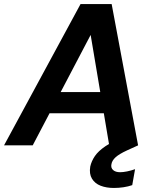

<svg xmlns="http://www.w3.org/2000/svg" viewBox="-42 -720 772 951"><path d="M-22 0 357 -700H511L642 0H499L407 -547L120 0ZM114 -159 168 -264H532L549 -159ZM522 211Q485 211 456.5 200Q428 189 413.5 165Q399 141 405 105Q411 78 428 53Q445 28 480.5 4Q516 -20 575 -43L624 -63L642 0L587 25Q548 43 530.5 59Q513 75 510 93Q506 111 518 122Q530 133 553 133Q568 133 587.5 129Q607 125 627 118L613 197Q593 204 569.5 207.5Q546 211 522 211Z"/></svg>

Font: DM Sans 12pt
Style: Bold Italic
Weight: 700
Italic angle: -10°
Version: Version 4.004;gftools[0.9.30]